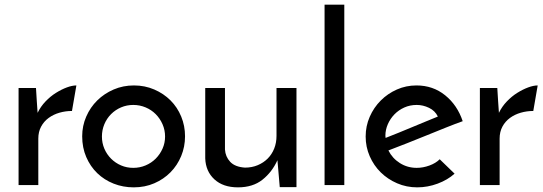

<svg xmlns="http://www.w3.org/2000/svg" viewBox="-20 -797 2338 827"><path d="M290 -319Q262 -319 236 -311.5Q210 -304 189.5 -289Q169 -274 157 -251.5Q145 -229 145 -200V0H60V-418H135Q137 -387 138.5 -361.5Q140 -336 142 -311Q155 -338 176 -360Q197 -382 221 -397Q245 -412 268 -420.5Q291 -429 309 -429Z M429.5 -262Q419 -237 419 -209Q419 -181 429.5 -156.5Q440 -132 458.5 -113.5Q477 -95 501.5 -84.5Q526 -74 554 -74Q582 -74 607 -84.5Q632 -95 650.5 -113.5Q669 -132 680 -156.5Q691 -181 691 -209Q691 -237 680 -262Q669 -287 650.5 -305.5Q632 -324 607 -334.5Q582 -345 554 -345Q526 -345 501.5 -334.5Q477 -324 458.5 -305.5Q440 -287 429.5 -262ZM334 -210Q334 -255 351.5 -295Q369 -335 399 -364.5Q429 -394 469.5 -411.5Q510 -429 557 -429Q604 -429 644.5 -411.5Q685 -394 714.5 -364.5Q744 -335 760.5 -295Q777 -255 777 -210Q777 -165 760.5 -125Q744 -85 714.5 -55Q685 -25 644.5 -7.5Q604 10 556 10Q510 10 469.5 -6Q429 -22 399 -51Q369 -80 351.5 -120.5Q334 -161 334 -210Z M1257 9H1185L1175 -107Q1152 -56 1110.5 -23Q1069 10 1005 10Q941 10 903.5 -24.5Q866 -59 864 -115V-418H949V-153Q951 -122 971.5 -100Q992 -78 1035 -75Q1065 -75 1090 -85.5Q1115 -96 1133 -114Q1151 -132 1161 -157Q1171 -182 1171 -212V-418H1257Z M1463 0H1378V-777H1463Z M1866 -295Q1854 -320 1828 -332.5Q1802 -345 1775 -345Q1746 -345 1721.5 -334Q1697 -323 1679 -304.5Q1661 -286 1650.5 -262Q1640 -238 1640 -213Q1640 -208 1640.5 -206Q1641 -204 1641 -203Q1667 -213 1697.5 -225.5Q1728 -238 1758 -250.5Q1788 -263 1816 -274.5Q1844 -286 1866 -295ZM1938 -49Q1908 -22 1865 -6Q1822 10 1777 10Q1731 10 1690.5 -7.5Q1650 -25 1620 -54.5Q1590 -84 1572.5 -124Q1555 -164 1555 -209Q1555 -254 1572.5 -294Q1590 -334 1620 -364Q1650 -394 1689.5 -411.5Q1729 -429 1774 -429Q1845 -429 1897.5 -386.5Q1950 -344 1973 -275Q1942 -264 1902 -248Q1862 -232 1819 -214.5Q1776 -197 1733 -180Q1690 -163 1653 -149Q1670 -115 1702.5 -94.5Q1735 -74 1775 -74Q1802 -74 1829.5 -84Q1857 -94 1874 -111Z M2277 -319Q2249 -319 2223 -311.5Q2197 -304 2176.5 -289Q2156 -274 2144 -251.5Q2132 -229 2132 -200V0H2047V-418H2122Q2124 -387 2125.5 -361.5Q2127 -336 2129 -311Q2142 -338 2163 -360Q2184 -382 2208 -397Q2232 -412 2255 -420.5Q2278 -429 2296 -429Z"/></svg>

Font: JosefinSans
Style: SemiBold
Weight: 600
Designer: Santiago Orozco
Foundry: Typemade
Version: Version 1.0 ; ttfautohint (v1.3)